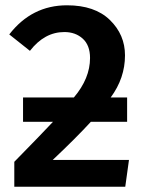

<svg xmlns="http://www.w3.org/2000/svg" viewBox="-20 -705 547 725"><path d="M453 0H34V-94Q139 -201 180 -245H67V-337H259Q320 -409 320 -486Q320 -534 292.5 -559Q265 -584 223 -584Q148 -584 93 -513L15 -575Q100 -685 233 -685Q338 -685 395 -629.5Q452 -574 452 -496Q452 -410 398 -337H460V-245H323Q267 -184 179 -101H467Z"/></svg>

Font: Trujillo Medium
Style: Regular
Weight: 500
Designer: Fira Sans original fonts by bBox Type GmbH, Carrois Corporate GbR, & Edenspiekermann AG / Changes by Cristiano Sobral
Foundry: Fira Sans original fonts by bBox Type GmbH, Carrois Corporate GbR, & Edenspiekermann AG / Changes by Cristiano Sobral
Version: Version 4.301;October 17, 2021;FontCreator 14.0.0.2814 64-bi